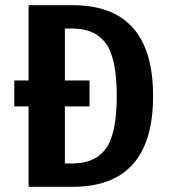

<svg xmlns="http://www.w3.org/2000/svg" viewBox="-20 -720 660 740"><path d="M90 0V-310H35V-410H90V-700H260Q570 -700 570 -350Q570 0 260 0ZM230 -90H260Q347 -90 388.5 -148Q430 -206 430 -350Q430 -494 388.5 -552Q347 -610 260 -610H230V-410H325V-310H230Z"/></svg>

Font: Scada
Style: Bold
Weight: 700
Designer: Jovanny Lemonad
Foundry: Jovanny Lemonad
Version: Version 4.100;PS 004.100;hotconv 1.0.88;makeotf.lib2.5.64775